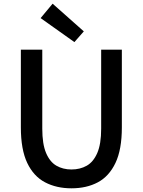

<svg xmlns="http://www.w3.org/2000/svg" viewBox="-20 -1006 773 1040"><path d="M367 14Q286 14 224 -18.5Q162 -51 127.5 -123.5Q93 -196 93 -316V-737H209V-309Q209 -226 229.5 -177.5Q250 -129 285.5 -108.5Q321 -88 367 -88Q414 -88 450 -108.5Q486 -129 507 -177.5Q528 -226 528 -309V-737H640V-316Q640 -196 605.5 -123.5Q571 -51 510 -18.5Q449 14 367 14ZM383 -778 200 -908 265 -986 434 -836Z"/></svg>

Font: Source Han Sans SC Medium
Style: Regular
Weight: 500
Designer: Ryoko NISHIZUKA 西塚涼子 (kana, bopomofo & ideographs); Paul D. Hunt (Latin, Greek & Cyrillic); Sandoll Communications 산돌커뮤니
Foundry: Adobe
Version: Version 2.004;hotconv 1.0.118;makeotfexe 2.5.65603